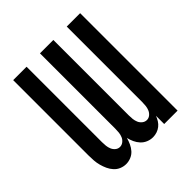

<svg xmlns="http://www.w3.org/2000/svg" viewBox="-199 -875 1024 1024"><g transform="rotate(-45 312.5 -363.5)"><path d="M170 8Q151 8 133 0.5Q115 -7 102 -21.5Q89 -36 81 -53.5Q73 -71 68 -89.5Q63 -108 61.5 -127.5Q60 -147 60 -166V-735H161V-166Q161 -152 162.5 -138Q164 -124 169.5 -111Q175 -98 186 -89Q197 -80 211 -80Q225 -80 236.5 -89Q248 -98 253.5 -111Q259 -124 260.5 -138Q262 -152 262 -166V-735H363V-166Q363 -152 364.5 -138Q366 -124 371.5 -111Q377 -98 388.5 -89Q400 -80 414 -80Q428 -80 439 -89Q450 -98 455.5 -111Q461 -124 462.5 -138Q464 -152 464 -166V-735H565V0H464V-62Q459 -48 450.5 -34.5Q442 -21 430 -11.5Q418 -2 403 3Q388 8 373 8H372Q353 8 335 0.5Q317 -7 304 -21Q291 -35 283 -52.5Q275 -70 271 -88Q266 -70 258 -52.5Q250 -35 237.5 -21Q225 -7 207 0.5Q189 8 170 8Z"/></g></svg>

Font: Iosevka Custom Semibold
Style: Regular
Weight: 600
Designer: Belleve Invis
Foundry: Belleve Invis
Version: Version 27.0.2; ttfautohint (v1.8.4)